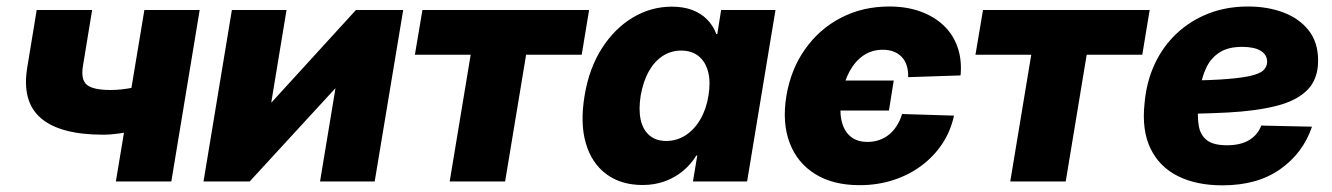

<svg xmlns="http://www.w3.org/2000/svg" viewBox="-20 -553 4059 585"><path d="M294.4 -142.6Q163.1 -142.6 104.5 -193.1Q45.9 -243.7 63 -347.2L91.8 -522.5H260.7L232.9 -353Q225.6 -310.5 244.6 -294.7Q263.7 -278.8 316.9 -278.8Q349.1 -278.8 384.3 -285.9Q419.4 -293 463.4 -307.1L440.9 -170.9Q426.3 -164.6 400.4 -157.7Q374.5 -150.9 345.9 -146.7Q317.4 -142.6 294.4 -142.6ZM333 0 419.9 -522.5H588.4L502 0Z M1121.6 0H955.1L1002 -283.2H1001L740.7 0H600.1L686.5 -522.5H853L806.6 -241.2H807.6L1064.5 -522.5H1208.5Z M1350.1 0 1414.1 -386.2H1244.1L1267.1 -522.5H1774.9L1752.4 -386.2H1583L1519 0Z M1938 10.7Q1872.1 10.7 1827.4 -22.5Q1782.7 -55.7 1764.9 -116.7Q1747.1 -177.7 1761.2 -261.7Q1774.9 -344.7 1813.7 -405.5Q1852.5 -466.3 1908 -499.5Q1963.4 -532.7 2026.9 -532.7Q2062.5 -532.7 2089.4 -522.5Q2116.2 -512.2 2134.5 -493.7Q2152.8 -475.1 2162.6 -449.2H2165.5L2177.2 -522.5H2342.8L2256.3 0H2091.3L2104.5 -79.1H2101.6Q2084.5 -51.3 2059.8 -31.2Q2035.2 -11.2 2004.4 -0.2Q1973.6 10.7 1938 10.7ZM2009.8 -123.5Q2042 -123.5 2068.6 -140.6Q2095.2 -157.7 2113.5 -188.7Q2131.8 -219.7 2138.7 -261.7Q2145.5 -303.7 2137.5 -334.5Q2129.4 -365.2 2108.4 -382.1Q2087.4 -398.9 2055.7 -398.9Q2024.4 -398.9 1999 -382.3Q1973.6 -365.7 1956.5 -335Q1939.5 -304.2 1932.1 -261.7Q1925.3 -219.2 1932.1 -188.2Q1939 -157.2 1959 -140.4Q1979 -123.5 2009.8 -123.5Z M2599.1 11.2Q2518.1 11.2 2463.4 -22.9Q2408.7 -57.1 2385.7 -118.4Q2362.8 -179.7 2376 -260.7Q2389.6 -341.8 2432.9 -403.1Q2476.1 -464.4 2542.2 -498.8Q2608.4 -533.2 2689.5 -533.2Q2742.7 -533.2 2784.9 -517.8Q2827.1 -502.4 2856 -474.6Q2884.8 -446.8 2897.9 -408.4Q2911.1 -370.1 2906.7 -323.2L2747.1 -317.9Q2747.6 -336.9 2742.9 -352.3Q2738.3 -367.7 2728.3 -378.7Q2718.3 -389.6 2703.6 -395.5Q2689 -401.4 2669.4 -401.4Q2636.7 -401.4 2611.3 -384.3Q2585.9 -367.2 2568.6 -335.7Q2551.3 -304.2 2543.9 -260.7Q2537.1 -217.8 2543.9 -186.3Q2550.8 -154.8 2570.8 -137.7Q2590.8 -120.6 2623 -120.6Q2642.6 -120.6 2659.2 -126.5Q2675.8 -132.3 2689.2 -143.3Q2702.6 -154.3 2712.6 -170.2Q2722.7 -186 2728.5 -205.6L2886.7 -200.7Q2876.5 -153.3 2850.8 -114.7Q2825.2 -76.2 2787.1 -47.9Q2749 -19.5 2701.2 -4.2Q2653.3 11.2 2599.1 11.2ZM2526.9 -216.3 2542 -307.6H2703.1L2688.5 -216.3Z M3058.1 0 3122.1 -386.2H2952.1L2975.1 -522.5H3482.9L3460.4 -386.2H3291L3227.1 0Z M3704.6 11.7Q3625 11.7 3568.6 -16.6Q3512.2 -44.9 3485.4 -100.6Q3458.5 -156.2 3467.3 -238.3Q3473.1 -304.2 3498.5 -358.4Q3523.9 -412.6 3565.9 -451.7Q3607.9 -490.7 3662.6 -512Q3717.3 -533.2 3782.7 -533.2Q3842.3 -533.2 3890.6 -514.9Q3939 -496.6 3967.5 -460.2Q3996.1 -423.8 3996.1 -368.7Q3996.1 -312 3963.6 -279.1Q3931.2 -246.1 3869.6 -230.5Q3808.1 -214.8 3720.7 -210.2Q3633.3 -205.6 3522.9 -205.6L3539.6 -307.1Q3634.8 -307.1 3693.8 -310.5Q3752.9 -314 3785.2 -320.8Q3817.4 -327.6 3829.1 -338.6Q3840.8 -349.6 3840.8 -364.7Q3840.8 -386.2 3821.3 -398.2Q3801.8 -410.2 3764.6 -410.2Q3722.7 -410.2 3697 -394Q3671.4 -377.9 3657.7 -351.3Q3644 -324.7 3638.7 -293.7Q3633.3 -262.7 3630.9 -232.9Q3627.9 -197.3 3632.6 -169.4Q3637.2 -141.6 3657 -126Q3676.8 -110.4 3718.3 -110.4Q3760.7 -110.4 3786.9 -126.7Q3813 -143.1 3822.8 -170.4L3977.5 -167Q3950.2 -86.4 3880.6 -37.4Q3811 11.7 3704.6 11.7Z"/></svg>

Font: Inter 28pt ExtraBold
Style: Italic
Weight: 800
Italic angle: -9.3988°
Designer: Rasmus Andersson
Foundry: rsms
Version: Version 4.001;git-66647c0bb